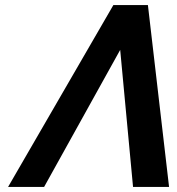

<svg xmlns="http://www.w3.org/2000/svg" viewBox="-20 -742 703 762"><path d="M12 0H155L457 -544L508 0H651L567 -722H430Z"/></svg>

Font: Perun SemiBold Italic
Style: Regular
Weight: 400
Italic angle: -12°
Foundry: Copyright (c) Stefan Peev, Context Ltd, 2016
Version: Version 1.026